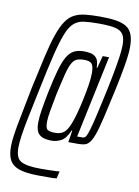

<svg xmlns="http://www.w3.org/2000/svg" viewBox="-89 -756 669 923"><g transform="rotate(10 245.5 -294.0)"><path d="M169 108Q126 108 95.5 102.5Q65 97 46 84.5Q27 72 18.5 49.5Q10 27 10 -8Q10 -30 15 -65Q20 -100 31.5 -157.5Q43 -215 60 -303Q80 -396 95 -461.5Q110 -527 125 -570Q140 -613 157 -638.5Q174 -664 197 -676.5Q220 -689 251 -692.5Q282 -696 324 -696Q370 -696 401.5 -691Q433 -686 453 -673.5Q473 -661 482 -637Q491 -613 491 -575Q491 -552 486 -516.5Q481 -481 470.5 -427Q460 -373 442 -294Q425 -215 412.5 -170Q400 -125 388 -105Q376 -85 362 -80Q348 -75 329 -75H278L287 -133H284Q266 -91 243 -79.5Q220 -68 200 -68Q172 -68 154 -74.5Q136 -81 127.5 -97Q119 -113 119 -142Q119 -168 125 -205.5Q131 -243 141 -293Q155 -361 167.5 -405Q180 -449 194.5 -473.5Q209 -498 228.5 -508Q248 -518 278 -518Q296 -518 312.5 -514Q329 -510 339.5 -496Q350 -482 350 -451H353L369 -511H400L315 -109H341Q347 -109 352.5 -112.5Q358 -116 364.5 -133Q371 -150 380.5 -187.5Q390 -225 405 -294Q422 -370 432.5 -425Q443 -480 448.5 -518Q454 -556 454 -580Q454 -609 446 -625.5Q438 -642 421.5 -649.5Q405 -657 380 -659.5Q355 -662 321 -662Q278 -662 250 -658Q222 -654 202.5 -637Q183 -620 167.5 -581Q152 -542 135.5 -474.5Q119 -407 97 -300Q79 -215 67.5 -158.5Q56 -102 51 -66.5Q46 -31 46 -8Q46 18 52.5 34.5Q59 51 74 59Q89 67 113 70.5Q137 74 172 74Q196 74 213 73.5Q230 73 242 72.5Q254 72 261 71L253 106Q249 107 243 107.5Q237 108 228 108Q219 108 205 108Q191 108 169 108ZM207 -108Q235 -108 251 -121.5Q267 -135 279 -167Q287 -186 296 -219Q305 -252 313 -289.5Q321 -327 326.5 -362Q332 -397 332 -421Q332 -455 322 -466.5Q312 -478 286 -478Q264 -478 250 -472.5Q236 -467 225.5 -449Q215 -431 205.5 -393.5Q196 -356 182 -293Q172 -241 166 -207Q160 -173 160 -153Q160 -122 171 -115Q182 -108 207 -108Z"/></g></svg>

Font: Saira UltraCondensed Light
Style: Italic
Weight: 300
Width: 1
Italic angle: -12°
Designer: Hector Gatti with collaboration of the Omnibus-Type team
Foundry: Omnibus-Type
Version: Version 1.101